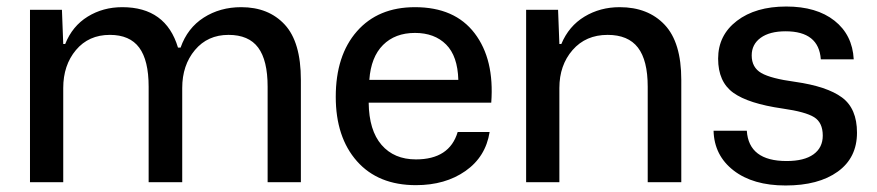

<svg xmlns="http://www.w3.org/2000/svg" viewBox="-20 -559 2689 589"><path d="M72 0V-529H170L174 -424H180Q202 -479 249 -508Q296 -537 355 -537Q489 -537 526 -413H534Q555 -473 605 -505Q655 -537 720 -537Q804 -537 853.5 -483.5Q903 -430 903 -314V0H801V-293Q801 -374 772 -413Q743 -452 681 -452Q617 -452 578 -405.5Q539 -359 539 -289V0H436V-293Q436 -374 407 -413Q378 -452 317 -452Q252 -452 213 -405.5Q174 -359 174 -289V0Z M1256 9Q1140 9 1075 -64.5Q1010 -138 1010 -262Q1010 -389 1075 -463Q1140 -537 1253 -537Q1375 -537 1436 -457Q1497 -377 1487 -244H1111Q1112 -159 1150.5 -114.5Q1189 -70 1256 -70Q1359 -70 1384 -154H1482Q1470 -78 1408 -34.5Q1346 9 1256 9ZM1113 -314H1386Q1384 -387 1348.5 -422.5Q1313 -458 1253 -458Q1192 -458 1155 -421Q1118 -384 1113 -314Z M1594 0V-529H1692L1696 -424H1702Q1725 -479 1773 -508Q1821 -537 1881 -537Q1968 -537 2019 -483Q2070 -429 2070 -314V0H1967V-293Q1967 -374 1937 -413Q1907 -452 1844 -452Q1777 -452 1736.5 -405.5Q1696 -359 1696 -289V0Z M2390 10Q2290 10 2230.5 -36Q2171 -82 2169 -158H2271Q2277 -65 2393 -65Q2447 -65 2475.5 -85.5Q2504 -106 2504 -143Q2504 -183 2477.5 -199.5Q2451 -216 2381 -226Q2276 -241 2229.5 -274.5Q2183 -308 2183 -379Q2183 -451 2240.5 -495Q2298 -539 2392 -539Q2485 -539 2540 -495.5Q2595 -452 2599 -377H2498Q2492 -463 2390 -463Q2341 -463 2313.5 -443Q2286 -423 2286 -389Q2286 -352 2315.5 -335Q2345 -318 2419 -308Q2517 -294 2563 -260Q2609 -226 2609 -152Q2609 -75 2550 -32.5Q2491 10 2390 10Z"/></svg>

Font: Mona Sans Medium
Style: Regular
Weight: 500
Designer: Deni Anggara
Foundry: GitHub
Version: Version 2.000;Glyphs 3.2.3 (3260)